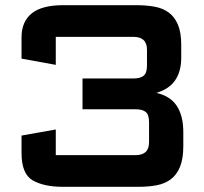

<svg xmlns="http://www.w3.org/2000/svg" viewBox="-20 -720 786 740"><path d="M63 -197.5 195 -221V-122Q195 -122 195 -122Q195 -122 195 -122H501.5Q528 -122 541.2 -134.2Q554.5 -146.5 554.5 -172V-249Q554.5 -278.5 541.2 -288.8Q528 -299 501.5 -299H298V-417.5H493.5Q520 -417.5 533.2 -427.8Q546.5 -438 546.5 -467.5V-528Q546.5 -553.5 533.2 -565.8Q520 -578 493.5 -578H195Q195 -578 195 -578Q195 -578 195 -578V-470L63 -494V-575.5Q63 -606.5 73 -629.8Q83 -653 102.8 -668.8Q122.5 -684.5 152.5 -692.2Q182.5 -700 222 -700H506.5Q544.5 -700 576 -694.2Q607.5 -688.5 630.2 -671.8Q653 -655 665.8 -625Q678.5 -595 678.5 -546.5V-498Q678.5 -444.5 655 -410.5Q631.5 -376.5 583 -362Q637 -349.5 661.8 -311.2Q686.5 -273 686.5 -210.5V-157.5Q686.5 -108 673.8 -77Q661 -46 638.2 -29Q615.5 -12 584 -6Q552.5 0 514.5 0H222Q149.5 0 106.2 -24.8Q63 -49.5 63 -130.5Z"/></svg>

Font: Science Gothic
Style: Regular
Weight: 400
Designer: Thomas Phinney, Vassil Kateliev, Brandon Buerkle
Foundry: Font Detective LLC
Version: Version 1.018